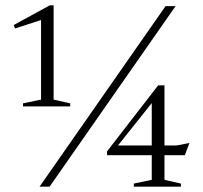

<svg xmlns="http://www.w3.org/2000/svg" viewBox="-20 -698 758 718"><path d="M133.5 -325.5V-640.5L145.5 -627L36 -591.5L31.5 -604.5L166 -678H180.5V-325.5L242.5 -311.5V-300H66V-311.5ZM128 0 599 -675H636.5L165.5 0ZM547.5 -333.5 571 -342 406 -135 404 -154H640.5L688.5 -163.5L671 -117.5H380.5L380 -131.5L571.5 -379H595V-25.5L656.5 -11.5V0H480.5V-11.5L547.5 -25.5Z"/></svg>

Font: Newsreader 24pt Light
Style: Regular
Weight: 300
Designer: Hugues Gentile
Foundry: Production Type
Version: Version 1.003